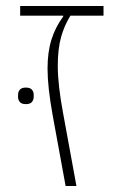

<svg xmlns="http://www.w3.org/2000/svg" viewBox="-20 -618 404 638"><path d="M66 -272Q52 -272 46 -279Q40 -286 40 -296V-303Q40 -313 46 -320Q52 -327 66 -327Q80 -327 86 -320Q92 -313 92 -303V-296Q92 -286 86 -279Q80 -272 66 -272ZM47 -598H324V-566H214Q194 -534 183 -495Q172 -456 172 -399Q172 -336 190 -240L234 0H198L155 -235Q138 -329 138 -390Q138 -445 151 -486.5Q164 -528 190 -563V-566H47Z"/></svg>

Font: IBM Plex Sans Hebrew ExtLt
Style: Regular
Weight: 200
Designer: Mike Abbink, Paul van der Laan, Pieter van Rosmalen, Yanek Iontef
Foundry: Bold Monday
Version: Version 1.3